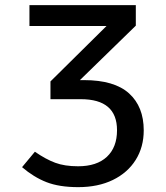

<svg xmlns="http://www.w3.org/2000/svg" viewBox="-20 -727 655 759"><path d="M311.8 -410.3Q432.3 -410.3 490.3 -357.7Q548.2 -305.1 548.2 -211.8Q548.2 -145.6 516.4 -94.9Q484.6 -44.1 426.2 -15.6Q367.7 12.8 289.2 12.8Q214.4 12.8 163.8 -6.9Q113.3 -26.7 67.2 -66.2L117.9 -127.2Q161 -97.4 198.2 -83.6Q235.4 -69.7 288.7 -69.7Q362.6 -69.7 402.6 -107.2Q442.6 -144.6 442.6 -212.3Q442.6 -334.9 299.5 -334.9H179.5V-405.1L401 -624.1H96.4V-706.7H516.9V-625.6L295.9 -410.3Z"/></svg>

Font: Fira Code Fixed Retina
Style: Regular
Weight: 450
Monospace: yes
Designer: Carrois Corporate, Edenspiekermann AG, Nikita Prokopov
Foundry: Carrois Corporate, Edenspiekermann AG, Nikita Prokopov
Version: Version 5.002